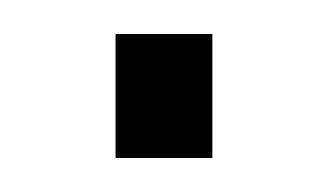

<svg xmlns="http://www.w3.org/2000/svg" viewBox="-20 -93 195 113"><path d="M48 0V-73H105V0Z"/></svg>

Font: Saira UltraCondensed Light
Style: Regular
Weight: 300
Width: 1
Designer: Hector Gatti with collaboration of the Omnibus-Type team
Foundry: Omnibus-Type
Version: Version 1.101